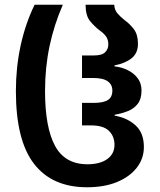

<svg xmlns="http://www.w3.org/2000/svg" viewBox="-20 -780 673 810"><path d="M347 10Q200 10 123.5 -89Q47 -188 47 -396Q47 -495 67 -587.5Q87 -680 126 -760H245Q208 -675 189 -585Q170 -495 170 -396Q170 -243 212 -165Q254 -87 349 -87Q402 -87 432.5 -109Q463 -131 463 -169Q463 -205 439.5 -228Q416 -251 364 -251H326V-346H376Q416 -346 435 -358Q454 -370 454 -398Q454 -423 434.5 -437Q415 -451 372 -451H326V-546H375Q410 -546 423.5 -559.5Q437 -573 437 -592Q437 -614 426.5 -627.5Q416 -641 400 -652Q379 -668 360 -691Q341 -714 341 -760H462Q463 -738 476 -723Q489 -708 507 -694Q528 -679 545 -656.5Q562 -634 562 -595Q562 -556 535.5 -534.5Q509 -513 463 -504V-500Q492 -497 518 -484.5Q544 -472 560.5 -450.5Q577 -429 577 -398Q577 -363 561.5 -342.5Q546 -322 520 -311.5Q494 -301 464 -296V-292Q517 -283 552 -251Q587 -219 587 -160Q587 -111 557 -72.5Q527 -34 473.5 -12Q420 10 347 10Z"/></svg>

Font: Noto Sans Georgian SemiCondensed SemiBold
Style: Regular
Weight: 600
Width: 4
Designer: Monotype Design Team, Akaki Razmadze
Foundry: Google LLC
Version: Version 2.005; ttfautohint (v1.8.4.7-5d5b)